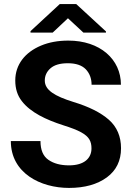

<svg xmlns="http://www.w3.org/2000/svg" viewBox="-20 -922 656 952"><path d="M433.6 -186C433.6 -137.7 397.9 -102.1 322.3 -102.1C280.3 -102.1 246.1 -111.3 220.2 -129.4C193.8 -147.5 180.7 -178.7 180.7 -222.7H33.7C33.7 -63 181.6 9.8 322.3 9.8C399.9 9.8 462.4 -7.8 509.8 -42.5C556.6 -77.1 580.1 -125 580.1 -187C580.1 -245.1 560.1 -292.5 520 -328.1C479.5 -363.8 420.9 -393.1 343.8 -416.5C251.5 -445.3 202.1 -475.1 202.1 -522.5C202.1 -546.4 211.4 -566.9 230.5 -583.5C249.5 -600.1 277.8 -608.4 316.4 -608.4C356 -608.4 385.7 -598.6 405.3 -578.6C424.3 -558.6 434.1 -532.7 434.1 -502H579.6C579.6 -628.4 475.6 -720.7 318.8 -720.7C267.6 -720.7 222.7 -712.4 183.1 -695.8C104 -662.6 55.7 -601.6 55.7 -522.9C55.7 -482.4 66.4 -448.2 88.4 -420.4C131.3 -364.7 207.5 -328.6 293.9 -300.8C332.5 -288.6 362.3 -277.3 382.3 -266.1C422.4 -244.1 433.6 -220.7 433.6 -186ZM276.4 -901.9 131.3 -767.6V-760.3H241.2L316.9 -831.5L393.6 -760.3H505.4V-766.1L357.9 -901.9Z"/></svg>

Font: Vazirmatn
Style: Bold
Weight: 700
Designer: Saber Rastikerdar
Foundry: Saber Rastikerdar
Version: Version 33.003